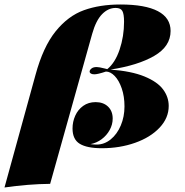

<svg xmlns="http://www.w3.org/2000/svg" viewBox="-77 -642 820 850"><path d="M-57.1 188 80.1 -310.1Q113.8 -434.6 169.2 -503.2Q224.6 -571.8 294.7 -596.9Q364.7 -622.1 456.1 -622.1Q565.9 -622.1 622.1 -592.5Q678.2 -563 678.2 -504.9Q678.2 -436.5 605.7 -394.5Q533.2 -352.5 412.1 -334Q504.9 -327.1 562.5 -303.5Q620.1 -279.8 645 -246.1Q669.9 -212.4 669.9 -172.9Q669.9 -119.6 629.4 -76.7Q588.9 -33.7 521 -9.8Q453.1 14.2 374 14.2Q308.1 14.2 276.1 -5.4Q244.1 -24.9 244.1 -73.2Q244.1 -103 256.1 -129.9Q268.1 -156.7 291.3 -173.3Q314.5 -189.9 346.2 -189.9Q380.4 -189.9 401.1 -170.2Q421.9 -150.4 421.9 -117.2Q421.9 -90.8 408.7 -66.7Q395.5 -42.5 372.8 -25.6Q350.1 -8.8 323.2 -3.9Q336.9 -2 351.1 -2Q384.8 -2 413.1 -24.9Q441.4 -47.9 457.8 -86.7Q474.1 -125.5 474.1 -170.9Q474.1 -215.3 461.9 -250.7Q449.7 -286.1 430.7 -305.7Q411.6 -325.2 392.1 -325.2Q355.5 -313 340.8 -313Q330.6 -313 325.2 -316.4Q319.8 -319.8 319.8 -325.2Q319.8 -332 327.9 -338.6Q335.9 -345.2 351.1 -345.2Q361.8 -345.2 388.2 -338.4L397.9 -335.9Q432.6 -363.8 452.4 -422.1Q472.2 -480.5 472.2 -545.9Q472.2 -580.1 464.6 -593.5Q457 -606.9 435.1 -606.9Q401.9 -606.9 374.8 -579.1Q347.7 -551.3 331.1 -492.2L145 171.9Q48.3 172.9 -57.1 188Z"/></svg>

Font: TypoPRO Playfair Display SC
Style: Italic
Weight: 900
Italic angle: -14°
Designer: Claus Eggers Sørensen
Foundry: Claus Eggers Sørensen
Version: Version 1.004;PS 001.004;hotconv 1.0.70;makeotf.lib2.5.58329